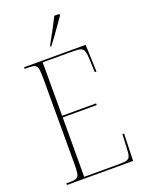

<svg xmlns="http://www.w3.org/2000/svg" viewBox="-170 -1012 830 1094"><g transform="rotate(-20 245.0 -465.5)"><path d="M40 0V-10H65Q90 -10 102 -16Q114 -22 117.5 -40.5Q121 -59 121 -98V-616Q121 -655 117.5 -673.5Q114 -692 102 -698Q90 -704 65 -704H40V-714H413L419 -550H409L406 -621Q405 -658 400 -675.5Q395 -693 380.5 -698.5Q366 -704 335 -704H149V-380H355V-370H149L148 -10H364Q394 -10 408 -15Q422 -20 426.5 -34.5Q431 -49 432 -79L436 -164H446L441 0ZM222 -781Q245 -821 265 -859Q285 -897 302 -931H333V-921Q321 -904 302.5 -877.5Q284 -851 263.5 -822.5Q243 -794 225 -771H222Z"/></g></svg>

Font: Noto Serif Display Condensed Thin
Style: Regular
Weight: 100
Width: 3
Designer: Monotype Design Team
Foundry: Monotype Imaging Inc.
Version: Version 2.009